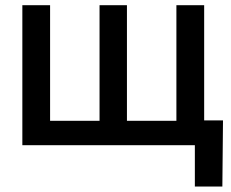

<svg xmlns="http://www.w3.org/2000/svg" viewBox="-20 -549 873 726"><path d="M64.5 -529.3H169.4V-92.3H356.4V-529.3H460V-92.3H647V-529.3H752V0H64.5ZM716.8 156.2V0H678.7V-93.8H823.2L820.8 156.2Z"/></svg>

Font: Inter 24pt Medium
Style: Regular
Weight: 500
Designer: Rasmus Andersson
Foundry: rsms
Version: Version 4.001;git-66647c0bb